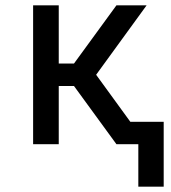

<svg xmlns="http://www.w3.org/2000/svg" viewBox="-20 -540 640 719"><path d="M593 159H498V0H416L257 -218H200V0H104V-520H200V-302H257L416 -520H529L340 -260L468 -84H593Z"/></svg>

Font: Iosevka Custom Medium Extended
Style: Regular
Weight: 500
Width: 7
Monospace: yes
Designer: Belleve Invis
Foundry: Belleve Invis
Version: Version 11.2.4; ttfautohint (v1.8.4)